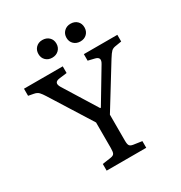

<svg xmlns="http://www.w3.org/2000/svg" viewBox="-206 -1052 1128 1197"><g transform="rotate(-30 358.0 -453.0)"><path d="M213 0V-48L275 -57Q294 -60 300 -70Q306 -80 306 -108V-293L119 -591Q106 -612 94 -625Q82 -638 59 -642L22 -649V-700H301V-652L246 -645Q199 -639 226 -595L373 -358H378L517 -590Q543 -632 499 -642L453 -653V-700H694V-652L645 -644Q629 -641 618.5 -631Q608 -621 588 -589L405 -292V-104Q405 -79 411.5 -69.5Q418 -60 437 -57L498 -48V0ZM475 -779Q447 -779 428.5 -796.5Q410 -814 410 -842Q410 -870 428.5 -888Q447 -906 475 -906Q504 -906 522 -888.5Q540 -871 540 -843Q540 -815 522 -797Q504 -779 475 -779ZM272 -779Q244 -779 226 -796.5Q208 -814 208 -842Q208 -870 226 -888Q244 -906 272 -906Q301 -906 319.5 -888.5Q338 -871 338 -843Q338 -815 319.5 -797Q301 -779 272 -779Z"/></g></svg>

Font: Text Regular
Style: Regular
Weight: 400
Designer: Latin by Veronika Burian and Jose Scaglione. Greek by Irene Vlachou. Cyrillic by Vera Evstafieva.
Foundry: TypeTogether
Version: Version 3.002